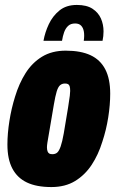

<svg xmlns="http://www.w3.org/2000/svg" viewBox="-20 -745 476 777"><path d="M188 12Q128 12 89 -6.5Q50 -25 30 -63Q10 -101 10 -160Q10 -204 18 -255Q26 -306 41 -354Q57 -407 83.5 -449Q110 -491 150 -515.5Q190 -540 246 -540Q307 -540 346.5 -521.5Q386 -503 406 -464.5Q426 -426 426 -366Q426 -321 418 -270Q410 -219 394 -171Q378 -119 351 -78Q324 -37 284 -12.5Q244 12 188 12ZM192 -121Q204 -121 211.5 -127.5Q219 -134 225.5 -152.5Q232 -171 238 -205Q250 -276 255.5 -310Q261 -344 262.5 -357.5Q264 -371 264 -377Q264 -389 262 -395.5Q260 -402 255.5 -404.5Q251 -407 243 -407Q231 -407 223 -400Q215 -393 209.5 -375Q204 -357 198 -322Q186 -250 180 -216Q174 -182 172 -169Q170 -156 170 -149Q170 -139 172.5 -132.5Q175 -126 179.5 -123.5Q184 -121 192 -121ZM291 -725Q331 -725 354.5 -709.5Q378 -694 388.5 -670Q399 -646 399 -618Q399 -608 398 -599Q397 -590 395 -580H319Q322 -601 319.5 -616.5Q317 -632 308.5 -641Q300 -650 284 -650Q266 -650 255.5 -640Q245 -630 239.5 -614.5Q234 -599 231 -580H156Q162 -614 177.5 -647Q193 -680 220.5 -702.5Q248 -725 291 -725Z"/></svg>

Font: Archivo ExtraCondensed Black
Style: Italic
Weight: 900
Width: 2
Italic angle: -10°
Designer: Hector Gatti
Foundry: Omnibus-Type
Version: Version 2.001